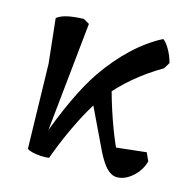

<svg xmlns="http://www.w3.org/2000/svg" viewBox="-81 -564 652 657"><g transform="rotate(15 245.5 -235.0)"><path d="M147 10Q133 12 117.5 11Q102 10 89 7Q76 4 69 -1L62 -301L45 -458Q59 -469 82 -474Q105 -479 139 -480L160 -468L117 -51L108 -48Q137 -130 168.5 -197Q200 -264 231 -309Q272 -368 319.5 -412.5Q367 -457 419 -484Q430 -477 442.5 -455.5Q455 -434 461 -410L448 -388Q343 -327 273 -240Q254 -216 231.5 -176.5Q209 -137 187 -88.5Q165 -40 147 10ZM388 14Q369 14 352 -3Q335 -20 316 -58L226 -246L289 -288Q303 -232 324 -172Q345 -112 365 -71L329 -80L465 -95L478 -66Q469 -33 442.5 -9.5Q416 14 388 14Z"/></g></svg>

Font: Eczar
Style: Regular
Weight: 400
Designer: Vaibhav Singh
Foundry: Rosetta Type Foundry
Version: Version 2.000